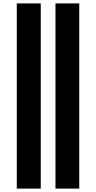

<svg xmlns="http://www.w3.org/2000/svg" viewBox="-20 -902 567 1134"><path d="M79.1 211.9V-881.8H220.7V211.9ZM307.6 211.9V-881.8H448.2V211.9Z"/></svg>

Font: Gothic A1 Black
Style: Regular
Weight: 900
Version: Version 2.50